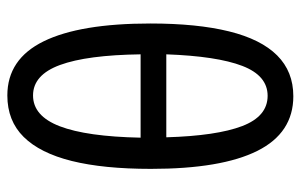

<svg xmlns="http://www.w3.org/2000/svg" viewBox="-168 -641 819 523"><g transform="rotate(90 241.5 -379.5)"><path d="M440 -381Q440 -252 418.5 -165.5Q397 -79 353 -34.5Q309 10 240 10Q141 10 92.5 -89Q44 -188 44 -380Q44 -507 65.5 -594Q87 -681 131 -725Q175 -769 242 -769Q342 -769 391 -671Q440 -573 440 -381ZM240 -60Q296 -60 324 -133Q352 -206 355 -353H128Q130 -207 157 -133.5Q184 -60 240 -60ZM241 -699Q186 -699 159.5 -630Q133 -561 128 -423H354Q350 -560 323.5 -629.5Q297 -699 241 -699Z"/></g></svg>

Font: Noto Sans Display Condensed
Style: Regular
Weight: 400
Width: 3
Designer: Monotype Design Team
Foundry: Monotype Imaging Inc.
Version: Version 2.003